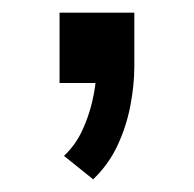

<svg xmlns="http://www.w3.org/2000/svg" viewBox="-20 -131 306 303"><path d="M127 152 81 115Q99 98 109.5 75.5Q120 53 125.5 29.5Q131 6 132 -15L149 0H74V-111H192V-27Q192 4 185.5 37Q179 70 165 99.5Q151 129 127 152Z"/></svg>

Font: Nunito Sans 7pt
Style: Regular
Weight: 400
Designer: Vernon Adams
Foundry: Vernon Adams
Version: Version 3.101;gftools[0.9.27]